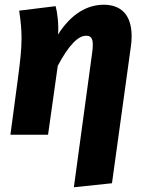

<svg xmlns="http://www.w3.org/2000/svg" viewBox="-20 -569 619 811"><path d="M225 -423C229 -463 222 -518 215 -543L61 -524C68 -477 71 -443 71 -408C71 -362 66 -314 55 -232L24 0H183L224 -291C271 -380 311 -418 343 -418C361 -418 372 -411 372 -380C372 -370 371 -359 369 -344L292 222L453 205L532 -367C535 -385 536 -401 536 -416C536 -508 490 -549 418 -549C351 -549 282 -513 225 -423Z"/></svg>

Font: Fira Sans OT
Style: Bold Italic
Weight: 700
Italic angle: -8°
Designer: Carrois Corporate & Edenspiekermann
Foundry: Carrois Corporate GbR & Edenspiekermann AG
Version: Version 2.001